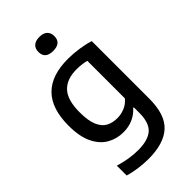

<svg xmlns="http://www.w3.org/2000/svg" viewBox="-297 -858 1175 1175"><g transform="rotate(-45 290.0 -270.5)"><path d="M246 230Q206.5 230 162.2 224.2Q118 218.5 79 206.5V121.5Q122 134.5 162.2 140.8Q202.5 147 239 147Q324.5 147 364.8 111.5Q405 76 405 -10V-57.5H399.5Q375 -29 337.8 -11.5Q300.5 6 252 6Q196 6 148.5 -20.8Q101 -47.5 72 -106.2Q43 -165 43 -261Q43 -552.5 329 -552.5Q374.5 -552.5 422.5 -545.5Q470.5 -538.5 509.5 -526V-27.5Q509.5 110 443.8 170Q378 230 246 230ZM287 -81.5Q319.5 -81.5 351.2 -94.5Q383 -107.5 405 -135V-460Q388.5 -464.5 366.2 -467.2Q344 -470 320.5 -470Q237 -470 193 -423.5Q149 -377 149 -270.5Q149 -196.5 166.8 -155.5Q184.5 -114.5 215.5 -98Q246.5 -81.5 287 -81.5ZM300.5 -650Q231.5 -650 231.5 -710Q231.5 -738.5 249 -754.8Q266.5 -771 300.5 -771Q334.5 -771 352 -754.8Q369.5 -738.5 369.5 -710Q369.5 -650 300.5 -650Z"/></g></svg>

Font: Encode Sans Md
Style: Regular
Weight: 500
Designer: Multiple Designers
Foundry: Impallari Type
Version: Version 3.002; ttfautohint (v1.8.3) -l 8 -r 50 -G 200 -x 14 